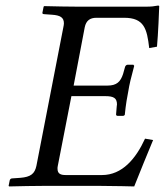

<svg xmlns="http://www.w3.org/2000/svg" viewBox="-20 -669 593 691"><path d="M553 -646C553 -648 552 -649 549 -649C532 -646 526 -645 503 -645H260C223 -645 184 -646 139 -647L137 -645L133 -625C132 -622 132 -618 139 -618L167 -616C197 -614 210 -606 210 -585C210 -581 209 -576 208 -571L111 -72C105 -44 91 -32 53 -29L24 -27C18 -27 16 -23 15 -20L11 0L13 2C58 1 98 0 135 0H341C387 0 463 2 463 2C484 -50 509 -113 531 -165L502 -170C469 -98 420 -39 347 -39H217C199 -39 187 -43 187 -62C187 -65 187 -68 188 -72L237 -323H359C389 -323 401 -316 401 -293C401 -291 400 -288 400 -285L398 -260C397 -257 398 -252 403 -252H424L429 -255C433 -295 438 -322 442 -342C445 -362 452 -392 463 -432L460 -436H439C435 -436 431 -432 430 -428L423 -403C414 -375 400 -361 367 -361H245L285 -571C290 -595 304 -605 327 -605H427C499 -605 509 -565 517 -496L545 -501C549 -542 553 -638 553 -646Z"/></svg>

Font: Libertinus Serif
Style: Italic
Weight: 400
Italic angle: -12°
Designer: Philipp H. Poll, Khaled Hosny
Foundry: Caleb Maclennan
Version: Version 7.050;RELEASE